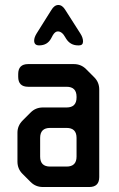

<svg xmlns="http://www.w3.org/2000/svg" viewBox="-20 -742 478 770"><path d="M103 -12Q123 8 152 8H338Q378 8 378 -32V-383Q378 -412 358 -432L325 -465Q305 -485 276 -485H93Q53 -485 53 -445V-434Q53 -394 93 -394H247Q287 -394 287 -354V-351Q287 -311 247 -311H152Q123 -311 103 -291L71 -259Q50 -238 50 -210V-94Q50 -65 70 -45ZM141 -114V-189Q141 -229 181 -229H247Q287 -229 287 -189V-114Q287 -74 247 -74H181Q141 -74 141 -114ZM117 -579Q117 -560 137 -560Q170 -560 185 -588L192 -601Q201 -616 212 -616Q229 -616 242 -592L245 -587Q262 -560 293 -560H297Q313 -560 313 -576Q313 -591 302 -608L242 -702Q230 -722 214 -722Q198 -722 186 -702L127 -608Q117 -592 117 -579Z"/></svg>

Font: WDXL Lubrifont TC
Style: Regular
Weight: 400
Designer: [WDXL Lubrifont] Copyright 2020-2022 (c) NightFurySL2001, Skr-ZERO; [ZCOOL QingKe HuangYou] Copyright 2018-2022 (c) The 
Version: Version 2.001;hotconv 1.1.1;makeotfexe 2.6.0